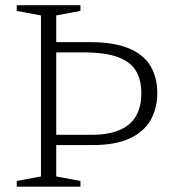

<svg xmlns="http://www.w3.org/2000/svg" viewBox="-20 -702 658 722"><path d="M511.5 -351.5Q511.5 -400.5 491.5 -435Q471.5 -469.5 423.5 -487.2Q375.5 -505 292.5 -505H154L155.5 -543.5H318Q411 -543.5 466.8 -519.2Q522.5 -495 547 -452Q571.5 -409 571.5 -352.5Q571.5 -295.5 546.8 -251.2Q522 -207 468.5 -181.8Q415 -156.5 328.5 -156.5H156.5L155 -195H323.5Q387.5 -195 429.2 -212.8Q471 -230.5 491.2 -265.2Q511.5 -300 511.5 -351.5ZM282.5 -21.5V0H43V-21.5L134 -38.5V-644L43 -661V-682.5H282.5V-661L191.5 -644V-38.5Z"/></svg>

Font: Newsreader Light
Style: Regular
Weight: 300
Designer: Hugues Gentile
Foundry: Production Type
Version: Version 1.003